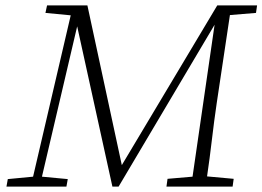

<svg xmlns="http://www.w3.org/2000/svg" viewBox="-20 -694 976 714"><path d="M4 0 9 -28 103 -37 243 -637 149 -646 155 -674H305L433 -80L788 -674H936L932 -646L835 -638L786 -311Q776 -243 768 -174.5Q760 -106 750 -38L849 -29L845 0H599L603 -29L696 -37L778 -602L421 0H398L267 -596L136 -37L232 -28L227 0Z"/></svg>

Font: Source Serif Pro Light
Style: Italic
Weight: 300
Italic angle: -12°
Designer: Frank Grießhammer
Foundry: Adobe Systems Incorporated
Version: Version 3.001;hotconv 1.0.111;makeotfexe 2.5.65597